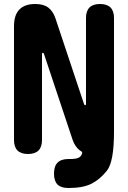

<svg xmlns="http://www.w3.org/2000/svg" viewBox="-20 -760 640 960"><path d="M50 -629Q50 -685 77 -712.5Q104 -740 156 -740Q198 -740 221.5 -722Q245 -704 257 -669L400 -240Q401 -237 402.5 -235.5Q404 -234 406 -234Q408 -234 409 -235.5Q410 -237 410 -240V-670Q410 -705 427.5 -722.5Q445 -740 480 -740Q515 -740 532.5 -722.5Q550 -705 550 -670V-101Q550 49 514.5 93.5Q479 138 436.5 159Q394 180 323 180H322Q285 180 267.5 162.5Q250 145 250 108Q250 71 268 53Q286 35 323 35H333Q367 35 379 25Q391 15 391 0Q384 -4 379 -8Q355 -26 343 -61L200 -490Q199 -493 197.5 -494.5Q196 -496 194 -496Q192 -496 191 -494.5Q190 -493 190 -490V-60Q190 -25 172.5 -7.5Q155 10 120 10Q85 10 67.5 -7.5Q50 -25 50 -60Z"/></svg>

Font: Maple Mono ExtraBold
Style: Regular
Weight: 800
Monospace: yes
Designer: subframe7536
Version: Version 7.000